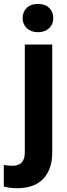

<svg xmlns="http://www.w3.org/2000/svg" viewBox="-66 -758 346 991"><path d="M203.6 -528.3V28.8Q203.6 116.2 157.2 164.8Q110.8 213.4 23.4 213.4Q-13.2 213.4 -46.4 205.1V93.3Q-21 97.7 -2 97.7Q62 97.7 62 29.8V-528.3ZM50.8 -665Q50.8 -696.8 72 -717.3Q93.3 -737.8 129.9 -737.8Q166.5 -737.8 187.7 -717.3Q209 -696.8 209 -665Q209 -632.8 187.3 -612.3Q165.5 -591.8 129.9 -591.8Q94.2 -591.8 72.5 -612.3Q50.8 -632.8 50.8 -665Z"/></svg>

Font: Shabnam FD
Style: Bold-FD
Weight: 700
Foundry: DejaVu fonts team - Redesigned by Saber Rastikerdar - Based on Vazir font
Version: Version 5.0.1